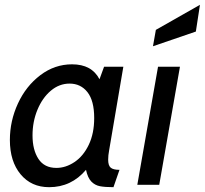

<svg xmlns="http://www.w3.org/2000/svg" viewBox="-20 -767 850 797"><path d="M21 -186Q21 -265 54.5 -337.5Q88 -410 147.5 -455Q207 -500 279 -500Q361 -500 393 -438L412 -490H492L433 -143Q429 -122 429 -104Q429 -80 439.5 -71Q450 -62 476 -62L451 10Q416 10 395 6Q374 2 359 -13.5Q344 -29 337 -62Q276 10 184 10Q110 10 65.5 -43.5Q21 -97 21 -186ZM371 -277Q371 -349 343 -384.5Q315 -420 269 -420Q226 -420 191 -390.5Q156 -361 135.5 -311.5Q115 -262 115 -205Q115 -145 139.5 -107.5Q164 -70 214 -70Q253 -70 289.5 -94.5Q326 -119 348.5 -166Q371 -213 371 -277Z M636 -490H727L641 0H550ZM627 -643 810 -747 793 -636 615 -575Z"/></svg>

Font: Cabin
Style: Italic
Weight: 400
Italic angle: -7°
Designer: Pablo Impallari
Foundry: Pablo Impallari. http://www.impallari.com Igino Marini. http://www.ikern.com
Version: Version 2.200